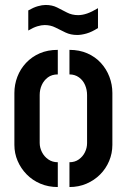

<svg xmlns="http://www.w3.org/2000/svg" viewBox="-20 -753 504 774"><path d="M291 -612Q265 -612 244 -622Q223 -632 203.5 -642Q184 -652 160 -652Q147 -652 130.5 -647Q114 -642 94 -630V-711Q115 -723 132.5 -728Q150 -733 164 -733Q190 -733 210 -723Q230 -713 250 -702.5Q270 -692 295 -692Q312 -692 331 -698.5Q350 -705 375 -720V-640Q350 -624 329 -618Q308 -612 291 -612ZM213 1Q175 1 143 -12.5Q111 -26 87.5 -50Q64 -74 51 -104.5Q38 -135 38 -169V-378Q38 -412 50 -443.5Q62 -475 85 -499.5Q108 -524 140 -538Q172 -552 213 -552V-453Q189 -453 173 -441Q157 -429 148.5 -410.5Q140 -392 140 -370V-177Q140 -158 149 -140Q158 -122 174.5 -110.5Q191 -99 213 -99ZM260 1V-99Q282 -99 298 -110.5Q314 -122 322.5 -139.5Q331 -157 331 -176V-370Q331 -391 323 -410Q315 -429 298.5 -441Q282 -453 260 -453V-552Q300 -552 332 -538Q364 -524 386.5 -499.5Q409 -475 421 -443.5Q433 -412 433 -378V-169Q433 -135 420 -104Q407 -73 383.5 -49.5Q360 -26 328.5 -12.5Q297 1 260 1Z"/></svg>

Font: Stick No Bills ExtraLight SemiBold
Style: Regular
Weight: 600
Version: Version 2.000